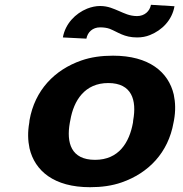

<svg xmlns="http://www.w3.org/2000/svg" viewBox="-20 -770 761 800"><path d="M103 -269 102 -259C95 -220 96 -185 103 -152C125 -58 205 10 355 10C403 10 447 4 487 -10C599 -49 681 -134 703 -259L705 -269C712 -308 711 -343 704 -376C682 -470 601 -538 451 -538C403 -538 359 -532 319 -518C207 -479 125 -394 103 -269ZM535 -269 534 -259C519 -176 475 -104 376 -104C276 -104 256 -175 271 -259L273 -269C287 -351 333 -424 431 -424C530 -424 550 -352 535 -269ZM551 -703C520 -703 497 -715 476 -724C454 -733 431 -745 397 -745C379 -745 361 -741 343 -734C294 -714 252 -671 242 -614L340 -609C345 -636 366 -656 397 -656C412 -656 426 -654 437 -650C472 -636 497 -614 551 -614C570 -614 588 -617 605 -624C655 -644 697 -686 707 -744L609 -750C604 -723 582 -703 551 -703Z"/></svg>

Font: Asimov
Style: XWidIt
Weight: 500
Designer: Google
Version: Version 2.000980; 2014